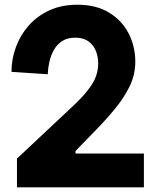

<svg xmlns="http://www.w3.org/2000/svg" viewBox="-20 -797 664 817"><path d="M52.2 0V-122.1L283.2 -338.9Q339.4 -390.1 368.7 -433.8Q397.9 -477.5 397.9 -527.8Q397.9 -554.7 388.2 -579.6Q378.4 -604.5 356.9 -620.6Q335.4 -636.7 299.8 -636.7Q266.6 -636.7 244.6 -622.3Q222.7 -607.9 209.5 -584.7Q196.3 -561.5 190.2 -534.4Q184.1 -507.3 183.1 -481L28.8 -491.2Q28.8 -543.9 47.1 -595Q65.4 -646 101.1 -687Q136.7 -728 189 -752.4Q241.2 -776.9 309.1 -776.9Q389.2 -776.9 444.1 -743.4Q499 -710 527.3 -654.8Q555.7 -599.6 555.7 -534.7Q555.7 -479 531.5 -429.4Q507.3 -379.9 468.5 -333Q429.7 -286.1 383.3 -238.8L301.3 -154.3V-143.6H592.3V0Z"/></svg>

Font: Acari Sans Neue Black
Style: Regular
Weight: 900
Designer: Alfredo Marco Pradil
Foundry: Alfredo Marco Pradil
Version: Version 1.045;June 16, 2019;FontCreator 11.5.0.2425 64-bit; 